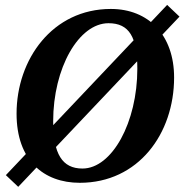

<svg xmlns="http://www.w3.org/2000/svg" viewBox="-20 -711 736 766"><path d="M696.1 -644.7 646.8 -691.4 3.4 -12.3 52.7 34.4 696.1 -644.7ZM298.4 18.3C531.9 18.3 674.6 -177.6 674.6 -401.8C674.6 -570.3 573.3 -675.3 422.2 -675.3C189.4 -675.3 46.1 -474.4 46.1 -257.6C46.1 -72 153.5 18.3 298.4 18.3ZM308.9 -38.6C228.4 -38.6 192.1 -96.6 192.1 -226.8C192.1 -440.5 294.5 -618.4 412.9 -618.4C496.2 -618.4 527.9 -561.9 527.9 -436.5C527.9 -223 427 -38.6 308.9 -38.6Z"/></svg>

Font: Source Serif Variable
Style: Italic
Weight: 389
Italic angle: -12°
Designer: Frank Grießhammer
Foundry: Adobe Systems Incorporated
Version: Version 3.001;hotconv 1.0.111;makeotfexe 2.5.65597